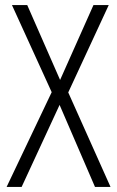

<svg xmlns="http://www.w3.org/2000/svg" viewBox="-20 -734 460 754"><path d="M414 0H353L214 -322L65 0H6L183 -372L27 -714H87L216 -420L347 -714H407L248 -371Z"/></svg>

Font: Noto Sans Gurmukhi UI Condensed Light
Style: Regular
Weight: 300
Width: 3
Designer: Jelle Bosma - Monotype Design Team
Foundry: Monotype Imaging Inc.
Version: Version 2.004; ttfautohint (v1.8.4.7-5d5b)